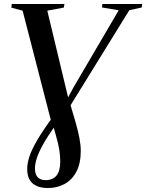

<svg xmlns="http://www.w3.org/2000/svg" viewBox="-20 -763 734 964"><path d="M221 181Q170.5 181 143.5 157.5Q116.5 134 116.5 84.5Q116.5 57 127.8 22.5Q139 -12 167.8 -61Q196.5 -110 248.5 -180.5L298 -229.5L348 -322.5L576 -711.5L492 -725.5L494 -743H694L691.5 -725.5L629 -711.5L309 -193.5L262 -139.5Q221.5 -82.5 198.2 -41.2Q175 0 165.2 29.8Q155.5 59.5 155.5 82.5Q155.5 112.5 169.5 127Q183.5 141.5 209 141.5Q244.5 141.5 263.5 118.8Q282.5 96 282.5 47.5Q282.5 19.5 277.8 -10.2Q273 -40 262.5 -76.5L247 -132.5L238.5 -147.5L93.5 -709.5L37 -724.5L39 -743H303.5L300.5 -725L217.5 -709.5L326.5 -255L332 -242.5L359.5 -149Q372.5 -103.5 379 -68.5Q385.5 -33.5 385.5 -5.5Q385.5 57.5 363.5 99Q341.5 140.5 304.2 160.8Q267 181 221 181Z"/></svg>

Font: Merriweather 144pt Medium
Style: Italic
Weight: 500
Italic angle: -7.8°
Version: Version 2.101